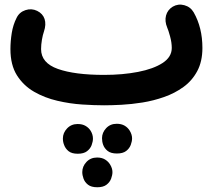

<svg xmlns="http://www.w3.org/2000/svg" viewBox="-20 -391 910 817"><path d="M24.4 -182.1Q24.4 -215.3 30 -250.5Q35.6 -285.6 50.8 -315.4Q62.5 -339.4 88.4 -347.9Q114.3 -356.4 138.2 -344.7Q162.1 -333 169.7 -310.1Q177.2 -287.1 167 -256.8Q162.1 -243.2 158.4 -221.9Q154.8 -200.7 154.8 -182.1Q154.8 -123 226.3 -97.7Q297.9 -72.3 422.9 -72.3Q502 -72.3 567.4 -85Q632.8 -97.7 671.9 -123Q710.9 -148.4 710.9 -187Q710.9 -210 703.6 -236.6Q696.3 -263.2 691.4 -273.9Q680.2 -300.8 686.5 -325Q692.9 -349.1 715.3 -362.8Q738.3 -376 764.4 -368.9Q790.5 -361.8 804.2 -338.4Q841.3 -273.4 841.3 -187Q841.3 -129.4 819.3 -88.4Q797.4 -47.4 760.5 -20.8Q723.6 5.9 678.5 21.7Q633.3 37.6 586.2 45.2Q539.1 52.7 496.6 54.9Q454.1 57.1 422.9 57.1Q381.8 57.1 329.6 53.7Q277.3 50.3 223.9 37.8Q170.4 25.4 125.2 -0.5Q80.1 -26.4 52.2 -70.3Q24.4 -114.3 24.4 -182.1ZM414.1 197.3Q414.1 173.3 431.6 154.5Q449.2 135.7 476.6 135.7Q496.6 135.7 510.3 143.8Q523.9 151.9 531.7 164.6Q542 181.2 542 197.8Q542 210.4 536.4 225.6Q530.8 240.7 516.8 251.5Q502.9 262.2 477.5 262.2Q451.7 262.2 438 251.2Q424.3 240.2 418.9 225.1Q414.1 211.9 414.1 197.3ZM247.6 198.2Q247.6 174.3 265.4 155.5Q283.2 136.7 310.5 136.7Q330.6 136.7 344.2 144.8Q357.9 152.8 365.7 165.5Q375.5 181.2 375.5 198.7Q375.5 211.4 369.9 226.6Q364.3 241.7 350.3 252.4Q336.4 263.2 311 263.2Q285.2 263.2 271.7 252.2Q258.3 241.2 252.9 226.1Q247.6 213.4 247.6 198.2ZM330.1 341.3Q330.1 316.9 347.9 298.1Q365.7 279.3 393.1 279.3Q413.1 279.3 426.8 287.6Q440.4 295.9 448.2 308.6Q458.5 325.2 458.5 341.3Q458.5 354 452.9 369.1Q447.3 384.3 433.3 395Q419.4 405.8 394 405.8Q368.2 405.8 354.5 395Q340.8 384.3 335.4 369.1Q330.1 354.5 330.1 341.3Z"/></svg>

Font: Mikhak Bold
Style: Regular
Weight: 700
Designer: Amin Abedi
Version: Version 3.3